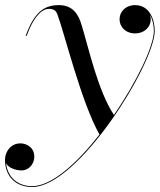

<svg xmlns="http://www.w3.org/2000/svg" viewBox="-88 -490 640 770"><path d="M41 260C226 260 532.5 -236 532.5 -366C532.5 -407 514.5 -469.5 453.5 -469.5C416.5 -469.5 391.5 -443.5 391.5 -413C391.5 -383 414.5 -356 454.5 -356C488.5 -356 516.5 -379.5 516.5 -413C516.5 -419 515.5 -425 513.5 -430.5C524.5 -411 529 -386 529 -366C529 -305 460.5 -162.5 369 -29C304.5 -126 268 -296 240.5 -385.5C227 -433.5 204 -469.5 147.5 -469.5C85.5 -469.5 48 -436.5 15 -346.5L18.5 -345.5C51 -433.5 85 -454.5 108 -454.5C131 -454.5 138 -443.5 142 -433C169.5 -360.5 238.5 -77.5 311 49.5C221 164.5 119.5 256.5 41 256.5C-17.5 256.5 -57.5 220.5 -63.5 165C-53 185 -22 193.5 -1 193.5C24 193.5 49.5 171.5 49.5 138.5C49.5 100.5 18.5 85 -6.5 85C-44.5 85 -68 118 -68 151C-68 216 -26 260 41 260Z"/></svg>

Font: Bodoni* 48pt
Style: Italic
Weight: 400
Italic angle: -13°
Version: Version 2.3